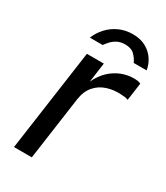

<svg xmlns="http://www.w3.org/2000/svg" viewBox="-175 -771 733 847"><g transform="rotate(30 191.5 -347.0)"><path d="M39.9 0 112.8 -517H199L185.3 -417.3Q202.8 -454.5 228.4 -478.8Q254 -503 284.6 -515Q315.2 -527 346.8 -527Q357.5 -527 367.4 -525.5Q377.3 -524 382.5 -520.4L370 -430.9Q363.5 -434.4 352.7 -435.7Q341.9 -437 334.4 -437.2Q295.1 -439.8 261.3 -428.6Q227.5 -417.5 204.8 -391.1Q182.2 -364.6 175.9 -321.5L130.7 0ZM88.5 -585.4Q100.7 -615.9 123.2 -640.3Q145.7 -664.8 177 -679.2Q208.2 -693.6 246.3 -693.6Q285.4 -693.6 313.1 -678.2Q340.8 -662.8 357.1 -638.1Q373.3 -613.4 377.5 -585.4H311.9Q303.8 -603.7 287.5 -620.6Q271.1 -637.5 239 -637.5Q215.9 -637.5 199.5 -628.8Q183 -620.2 171.9 -608Q160.8 -595.8 153.5 -585.4Z"/></g></svg>

Font: Public Sans Thin
Style: Italic
Weight: 100
Italic angle: -8°
Designer: The Public Sans project authors (U.S. Web Design System). Libre Franklin designed by Pablo Impallari and Rodrigo Fuenzal
Version: Version 2.000